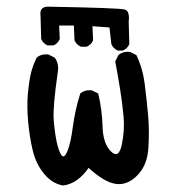

<svg xmlns="http://www.w3.org/2000/svg" viewBox="-20 -573 540 585"><path d="M171.9 -7.8Q138.7 -13.7 114.3 -43.5Q89.8 -73.2 80.1 -113.3Q70.3 -153.3 65.9 -200.7Q61.5 -248 64.9 -286.6Q68.4 -325.2 74.2 -349.6Q80.1 -374 91.8 -397.5Q105.5 -409.2 127 -407.2L146.5 -397.5Q160.2 -379.9 156.2 -354.5Q140.6 -246.1 143.6 -208.5Q146.5 -170.9 152.3 -142.6Q158.2 -114.3 166.5 -101.1Q174.8 -87.9 185.1 -111.8Q195.3 -135.7 202.1 -187.5Q209 -239.3 224.6 -288.1Q238.3 -299.8 259.8 -297.9L279.3 -288.1Q291 -239.3 292.5 -187.5Q293.9 -135.7 317.9 -111.8Q341.8 -87.9 351.1 -132.3Q360.4 -176.8 356.4 -218.8Q352.5 -260.7 345.7 -302.7Q338.9 -344.7 331.1 -385.7L340.8 -405.3Q354.5 -417 376 -415L395.5 -405.3Q415 -364.3 420.9 -317.4Q426.8 -270.5 431.2 -222.7Q435.5 -174.8 432.1 -122.1Q428.7 -69.3 398.4 -38.6Q368.2 -7.8 333 -12.7Q297.9 -17.6 250 -61.5Q215.8 -12.7 171.9 -7.8ZM338.9 -418.9Q325.2 -424.8 319.3 -438.5L313.5 -489.3L261.7 -493.2L263.7 -450.2Q257.8 -436.5 244.1 -430.7H226.6Q212.9 -436.5 207 -450.2L205.1 -495.1H160.2L162.1 -454.1Q156.2 -440.4 142.6 -434.6H125Q111.3 -440.4 105.5 -454.1L103.5 -524.4Q99.6 -551.8 125 -552.7Q344.7 -548.8 360.4 -543.9Q376 -539.1 372.1 -506.8L374 -438.5Q368.2 -424.8 354.5 -418.9Z"/></svg>

Font: JasonHandwriting2
Style: Regular
Weight: 400
Version: Version 1.05.10